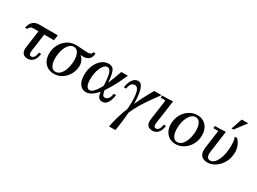

<svg xmlns="http://www.w3.org/2000/svg" viewBox="-45 -1523 3451 2576"><g transform="rotate(30 1681.0 -235.0)"><path d="M439 -382H125Q93 -382 75 -368Q57 -354 54 -333H19Q24 -367 40 -397Q56 -427 86.5 -446Q117 -465 165 -465H451ZM290 -393 250 -106Q246 -73 254 -56.5Q262 -40 283 -40Q296 -40 308.5 -47.5Q321 -55 332 -76Q343 -97 348 -137H383Q373 -60 338.5 -25Q304 10 255 10Q234 10 215 4Q196 -2 182.5 -16.5Q169 -31 163.5 -55.5Q158 -80 163 -117L201 -393Z M1011 -507Q1011 -483 1003.5 -460Q996 -437 978 -418.5Q960 -400 928 -391.5Q896 -383 846 -389Q868 -373 882 -350.5Q896 -328 902.5 -304.5Q909 -281 909 -258Q909 -204 889.5 -155.5Q870 -107 836 -69.5Q802 -32 756 -11Q710 10 657 10Q604 10 562 -15Q520 -40 496 -86Q472 -132 472 -194Q472 -252 491.5 -303Q511 -354 546 -392.5Q581 -431 627 -453Q673 -475 726 -475Q747 -475 768 -473.5Q789 -472 811 -470Q833 -468 858 -466.5Q883 -465 912 -465Q976 -465 976 -507ZM665 -25Q699 -25 726 -46.5Q753 -68 771.5 -104.5Q790 -141 800 -187.5Q810 -234 810 -283Q810 -334 798.5 -368.5Q787 -403 766 -421.5Q745 -440 717 -440Q684 -440 657 -418Q630 -396 611.5 -359.5Q593 -323 583 -277Q573 -231 573 -182Q573 -131 584.5 -96Q596 -61 616.5 -43Q637 -25 665 -25Z M1154 8Q1096 8 1059 -42Q1022 -92 1022 -184Q1022 -265 1050.5 -331Q1079 -397 1127.5 -437Q1176 -477 1238 -477Q1268 -477 1289.5 -464Q1311 -451 1324.5 -418.5Q1338 -386 1346 -327.5Q1354 -269 1358 -178H1323Q1319 -298 1302 -364Q1285 -430 1241 -430Q1216 -430 1194.5 -409Q1173 -388 1156.5 -352Q1140 -316 1130.5 -270.5Q1121 -225 1121 -175Q1121 -107 1138.5 -73.5Q1156 -40 1186 -40Q1209 -40 1235 -62Q1261 -84 1292.5 -133Q1324 -182 1359 -264Q1394 -346 1435 -465H1536Q1477 -330 1424 -239Q1371 -148 1324.5 -94Q1278 -40 1235.5 -16Q1193 8 1154 8ZM1409 10Q1376 10 1358 -9.5Q1340 -29 1333.5 -58.5Q1327 -88 1325.5 -120.5Q1324 -153 1323 -178H1358Q1363 -121 1374.5 -88Q1386 -55 1415 -55Q1428 -55 1444.5 -63.5Q1461 -72 1474.5 -95.5Q1488 -119 1494 -161H1529Q1519 -85 1490 -37.5Q1461 10 1409 10Z M1714 212Q1723 162 1733 97.5Q1743 33 1750 -36.5Q1757 -106 1758.5 -171Q1760 -236 1753.5 -289Q1747 -342 1730 -373.5Q1713 -405 1683 -405Q1666 -405 1649.5 -397.5Q1633 -390 1620.5 -368.5Q1608 -347 1602 -304H1567Q1579 -387 1612.5 -431Q1646 -475 1694 -475Q1730 -475 1751.5 -440Q1773 -405 1783.5 -346Q1794 -287 1795.5 -212Q1797 -137 1792 -55.5Q1787 26 1777 105Q1767 184 1756 250H1709ZM1945 -465H2058Q1984 -368 1926.5 -283Q1869 -198 1827.5 -118Q1786 -38 1758 43Q1730 124 1714 212L1709 250H1657Q1688 84 1761.5 -97Q1835 -278 1945 -465Z M2281 -137H2316Q2305 -60 2270.5 -25Q2236 10 2187 10Q2166 10 2147 4Q2128 -2 2114.5 -16.5Q2101 -31 2095.5 -55.5Q2090 -80 2095 -117L2138 -423L2132 -430H2063L2068 -465Q2094 -465 2121.5 -465.5Q2149 -466 2176 -467Q2203 -468 2228 -471L2233 -465L2182 -106Q2178 -73 2186 -56.5Q2194 -40 2215 -40Q2228 -40 2241 -47.5Q2254 -55 2264.5 -76Q2275 -97 2281 -137Z M2613 -475Q2666 -475 2708 -450Q2750 -425 2774 -379Q2798 -333 2798 -270Q2798 -212 2778.5 -161.5Q2759 -111 2724 -72.5Q2689 -34 2643 -12Q2597 10 2544 10Q2491 10 2449 -15Q2407 -40 2383 -86Q2359 -132 2359 -194Q2359 -252 2378.5 -303Q2398 -354 2433 -392.5Q2468 -431 2514 -453Q2560 -475 2613 -475ZM2552 -25Q2586 -25 2613 -46.5Q2640 -68 2658.5 -104.5Q2677 -141 2687 -187.5Q2697 -234 2697 -283Q2697 -334 2685.5 -368.5Q2674 -403 2653 -421.5Q2632 -440 2604 -440Q2571 -440 2544 -418Q2517 -396 2498.5 -359.5Q2480 -323 2470 -277Q2460 -231 2460 -182Q2460 -131 2471.5 -96Q2483 -61 2503.5 -43Q2524 -25 2552 -25Z M3187 -475H3222Q3261 -435 3278.5 -390Q3296 -345 3296 -294Q3296 -229 3274.5 -174Q3253 -119 3216 -77.5Q3179 -36 3133 -13Q3087 10 3038 10Q2997 10 2967 -7Q2937 -24 2924 -60Q2911 -96 2919 -152L2956 -423L2950 -430H2880L2885 -465Q2911 -465 2938.5 -465.5Q2966 -466 2993.5 -467Q3021 -468 3045 -471L3051 -465L3006 -141Q2999 -88 3011.5 -59.5Q3024 -31 3060 -31Q3092 -31 3118.5 -56Q3145 -81 3165.5 -125Q3186 -169 3196.5 -227Q3207 -285 3207 -352Q3207 -382 3203 -414Q3199 -446 3187 -475ZM3254 -720 3124 -548H3094L3153 -720Z"/></g></svg>

Font: Brygada 1918 Medium
Style: Italic
Weight: 500
Italic angle: -8°
Designer: Mateusz Machalski | Borys Kosmynka | Przemek Hoffer
Foundry: NIEPODLEGLA 2018
Version: Version 3.006